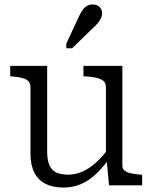

<svg xmlns="http://www.w3.org/2000/svg" viewBox="-20 -833 686 863"><path d="M192 -537V-152Q192 -117 201 -93.5Q210 -70 230.5 -59Q251 -48 286 -48Q319 -48 350 -61.5Q381 -75 411 -102Q441 -129 470 -168L471 -120Q441 -78 409 -48.5Q377 -19 341.5 -4.5Q306 10 265 10Q218 10 185 -6.5Q152 -23 134.5 -57Q117 -91 117 -141V-440Q117 -466 97 -476Q77 -486 38 -489L26 -490V-537ZM530 -537V-88Q530 -74 540 -66Q550 -58 568.5 -54Q587 -50 612 -48L619 -47V0H470L459 -119L456 -125V-440Q456 -466 435 -476Q414 -486 374 -489L355 -490V-537ZM334 -757Q342 -775 351 -787.5Q360 -800 371 -806.5Q382 -813 396 -813Q416 -813 427.5 -801.5Q439 -790 439 -774Q439 -763 434.5 -752.5Q430 -742 422 -732Q414 -722 403 -712L304 -616H278V-637Z"/></svg>

Font: Roboto Serif 20pt Light
Style: Regular
Weight: 300
Version: Version 1.008